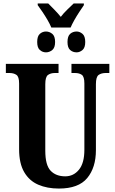

<svg xmlns="http://www.w3.org/2000/svg" viewBox="-20 -1085 668 1115"><path d="M278 -925Q270 -945 256 -969Q242 -993 226.5 -1016Q211 -1039 199 -1055V-1065H260Q274 -1051 296 -1028.5Q318 -1006 333 -987Q347 -1006 370 -1028.5Q393 -1051 408 -1065H467V-1055Q456 -1039 440.5 -1015.5Q425 -992 411.5 -968Q398 -944 390 -925ZM247 -781Q227 -781 211.5 -794.5Q196 -808 196 -841Q196 -875 211.5 -888.5Q227 -902 247 -902Q267 -902 283.5 -888.5Q300 -875 300 -841Q300 -808 283.5 -794.5Q267 -781 247 -781ZM425 -781Q403 -781 387.5 -794.5Q372 -808 372 -841Q372 -875 387.5 -888.5Q403 -902 425 -902Q443 -902 459 -888.5Q475 -875 475 -841Q475 -808 459 -794.5Q443 -781 425 -781ZM322 10Q254 10 202 -12.5Q150 -35 120.5 -85.5Q91 -136 91 -218V-600Q91 -640 75 -650.5Q59 -661 36 -661H14V-714H320V-661H298Q275 -661 259 -650Q243 -639 243 -596V-210Q243 -126 274 -93.5Q305 -61 359 -61Q407 -61 438.5 -99.5Q470 -138 470 -215V-600Q470 -640 455 -650.5Q440 -661 416 -661H395V-714H615V-661H593Q569 -661 553 -650Q537 -639 537 -596V-213Q537 -112 486.5 -51Q436 10 322 10Z"/></svg>

Font: Noto Serif ExtraCondensed ExtraBold
Style: Regular
Weight: 800
Width: 2
Designer: Monotype Design Team
Foundry: Monotype Imaging Inc.
Version: Version 2.013; ttfautohint (v1.8.4.7-5d5b)